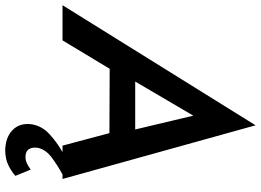

<svg xmlns="http://www.w3.org/2000/svg" viewBox="-180 -629 1001 737"><g transform="rotate(90 320.5 -260.5)"><path d="M603 122 627 181Q610 196 587 207.5Q564 219 532 220Q481 220 452 192.5Q423 165 429 119Q435 80 466 51Q497 22 536 0H511L463 -180L216 -181L107 0H-28L433 -741L639 0H622Q588 18 556 42Q524 66 519 98Q517 117 524.5 129Q532 141 551 142Q566 143 579.5 136.5Q593 130 603 122ZM396 -502 265 -279H449Z"/></g></svg>

Font: Jost* Medium
Style: Italic
Weight: 500
Italic angle: -10°
Version: Version 3.7